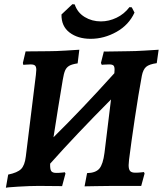

<svg xmlns="http://www.w3.org/2000/svg" viewBox="-20 -886 776 915"><path d="M736 -649 727 -585Q691 -580 676.5 -567.5Q662 -555 656 -525Q640 -439 622.5 -322Q605 -205 595 -125Q593 -105 593 -99Q593 -79 600 -71Q607 -63 625 -63Q640 -63 652.5 -64.5Q665 -66 666 -66L669 -59L653 0H518Q480 0 439 1Q398 2 383 2L395 -61Q436 -62 453.5 -82.5Q471 -103 478 -158L509 -412Q341 -243 219 -106Q218 -80 224 -71Q230 -62 248 -62Q263 -62 275.5 -63.5Q288 -65 289 -65L292 -59L276 1L165 0Q124 0 66.5 3.5Q9 7 8 9L19 -54Q63 -63 80.5 -80.5Q98 -98 103 -140L151 -529L153 -553Q153 -568 147 -573.5Q141 -579 126 -579Q115 -579 105 -578Q95 -577 91 -577L89 -586L102 -641L213 -642Q245 -642 294 -645Q343 -648 358 -649L350 -584Q323 -580 310 -572.5Q297 -565 290.5 -550.5Q284 -536 279 -505Q257 -375 235 -232Q370 -365 525 -537Q526 -544 526 -554Q526 -569 520.5 -574Q515 -579 500 -579Q483 -579 474.5 -578Q466 -577 465 -577L461 -586L475 -641Q475 -640 494 -640.5Q513 -641 529 -641Q551 -642 593 -642Q622 -642 671 -645Q720 -648 736 -649ZM325 -866 336 -865Q349 -826 383.5 -805Q418 -784 461 -784Q499 -784 535.5 -801.5Q572 -819 597 -852L608 -851L621 -826Q594 -767 535 -734Q476 -701 412 -701Q351 -701 311.5 -731Q272 -761 273 -817Z"/></svg>

Font: Alegreya SC
Style: Bold Italic
Weight: 700
Italic angle: -7°
Designer: Juan Pablo del Peral
Foundry: Huerta Tipografica
Version: Version 2.007; ttfautohint (v1.6)